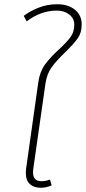

<svg xmlns="http://www.w3.org/2000/svg" viewBox="-20 -877 406 907"><path d="M366 -761Q366 -723 347.5 -696.5Q329 -670 288 -630Q247 -591 224.5 -560Q202 -529 195 -484L137 -78Q136 -73 136 -63Q136 -21 175 -21Q197 -21 216 -29L224 -1Q197 10 173 10Q140 10 121 -7.5Q102 -25 102 -60Q102 -72 103 -78L161 -489Q168 -538 192.5 -572Q217 -606 259 -644Q296 -678 313.5 -702.5Q331 -727 331 -761Q331 -790 307 -808.5Q283 -827 249 -827Q173 -827 106 -776L92 -802Q119 -823 160.5 -840Q202 -857 251 -857Q302 -857 334 -831Q366 -805 366 -761Z"/></svg>

Font: FiraGO UltraLight
Style: Italic
Weight: 200
Italic angle: -8°
Designer: bBox Type GmbH
Foundry: bBox Type GmbH
Version: Version 1.001